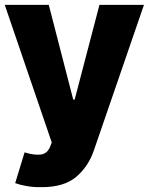

<svg xmlns="http://www.w3.org/2000/svg" viewBox="-22 -566 613 790"><path d="M147.5 204.1Q116.2 204.6 88.1 199.7Q60.1 194.8 40.5 187.5L79.1 61L83 62Q119.6 73.2 146.2 69.8Q172.9 66.4 184.6 36.6L190.9 20L-2.4 -545.9H178.7L279.3 -156.2H285.2L387.2 -545.9H570.3L364.3 52.7Q341.8 119.1 291.3 161.9Q240.7 204.6 147.5 204.1Z"/></svg>

Font: Inter Tight ExtraBold
Style: Regular
Weight: 800
Designer: Rasmus Andersson
Foundry: rsms
Version: Version 3.004; ttfautohint (v1.8.4.7-5d5b)